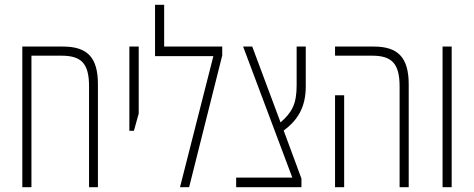

<svg xmlns="http://www.w3.org/2000/svg" viewBox="-20 -780 1975 800"><path d="M242 -586H73V0H111V-548H235C316 -548 351 -519 351 -421V0H388V-429C388 -542 343 -586 242 -586Z M519 -235H538L558 -307V-586H519Z M664 -586V-760H626V-546H869L730 0H768L906 -549V-586Z M964 0H1236V-36L1162 -236C1217 -277 1254 -329 1254 -420V-586H1216V-425C1216 -347 1197 -312 1149 -270L1031 -586H993L1198 -40H964Z M1645 0H1683V-428C1683 -541 1638 -586 1537 -586H1376V-548H1530C1610 -548 1645 -518 1645 -420ZM1376 0H1414V-383H1376Z M1824 0H1862V-586H1824Z"/></svg>

Font: Noto Sans Hebrew ExtraCondensed ExtraLight
Style: Regular
Weight: 200
Width: 2
Designer: Monotype Design Team
Foundry: Monotype Imaging Inc.
Version: Version 2.004